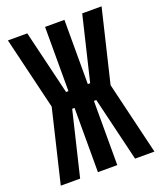

<svg xmlns="http://www.w3.org/2000/svg" viewBox="-136 -824 772 913"><g transform="rotate(-20 250.0 -367.5)"><path d="M13 0H111L189 -325H201V0H299V-325H311L389 0H487L399 -368L487 -735H389L311 -410H299V-735H201V-410H189L111 -735H13L101 -368Z"/></g></svg>

Font: Iosevka SS09
Style: Bold
Weight: 700
Monospace: yes
Designer: Belleve Invis
Foundry: Belleve Invis
Version: Version 5.2.1; ttfautohint (v1.8.3)